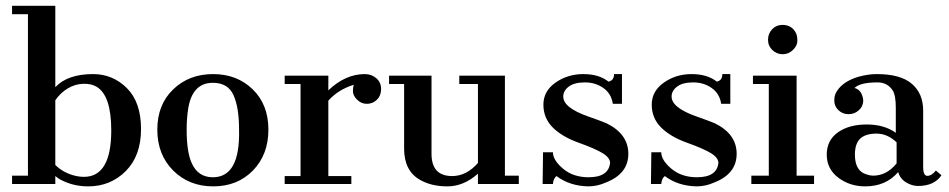

<svg xmlns="http://www.w3.org/2000/svg" viewBox="-20 -644 3322 672"><path d="M173.6 -338.9Q216.7 -384.7 305.6 -384.7Q375 -384.7 424.3 -335.4Q473.6 -286.1 473.6 -192.4Q473.6 -98.6 420.1 -45.1Q366.7 8.3 288.9 8.3Q238.9 8.3 197.2 -12.5Q184.7 -18.1 173.6 -27.8V0H22.2V-29.2H77.8V-594.4H22.2V-623.6H173.6ZM273.6 -25Q369.4 -25 369.4 -187.5Q369.4 -309.7 318.1 -340.3Q300 -351.4 271.5 -350.7Q243.1 -350 217.4 -334.7Q191.7 -319.4 173.6 -293.1V-66.7Q202.8 -37.5 247.2 -27.8Q261.1 -25 273.6 -25Z M530.6 -190.3Q530.6 -277.8 586.1 -331.2Q641.7 -384.7 725.7 -384.7Q809.7 -384.7 864.6 -331.2Q919.4 -277.8 919.4 -190.3Q919.4 -102.8 865.3 -47.2Q811.1 8.3 726.4 8.3Q641.7 8.3 586.1 -47.2Q530.6 -102.8 530.6 -190.3ZM725 -23.6Q820.8 -23.6 816.7 -190.3Q816.7 -268.1 797.2 -311.1Q777.8 -354.2 725 -354.2Q650 -354.2 637.5 -255.6Q633.3 -225 633.3 -190.3Q633.3 -111.1 651.4 -72.2Q673.6 -23.6 725 -23.6Z M1129.2 -327.8Q1188.9 -384.7 1256.9 -384.7Q1280.6 -384.7 1297.2 -370.1Q1313.9 -355.6 1313.9 -332.6Q1313.9 -309.7 1299.3 -295.1Q1284.7 -280.6 1263.9 -280.6Q1244.4 -280.6 1229.9 -295.1Q1215.3 -309.7 1215.3 -324.3Q1215.3 -338.9 1218.1 -347.2Q1163.9 -330.6 1129.2 -291.7V-27.8H1209.7V0H976.4V-27.8H1031.9V-350H976.4V-379.2H1129.2Z M1652.8 -36.1Q1602.8 8.3 1545.8 8.3Q1488.9 8.3 1448.6 -15.3Q1394.4 -47.2 1394.4 -123.6V-350H1341.7V-379.2H1490.3V-105.6Q1490.3 -27.8 1562.5 -27.8Q1612.5 -27.8 1652.8 -73.6V-350H1587.5V-379.2H1747.2V-29.2H1795.8V0H1652.8Z M2040.3 -23.6Q2109.7 -23.6 2115.3 -73.6Q2115.3 -91.7 2089.6 -107.6Q2063.9 -123.6 2005.6 -144.4Q1947.2 -165.3 1914.6 -197.9Q1881.9 -230.6 1881.9 -277.8Q1881.9 -325 1924.3 -354.9Q1966.7 -384.7 2021.5 -384.7Q2076.4 -384.7 2109.7 -358.3Q2129.2 -362.5 2129.2 -384.7H2156.9V-280.6H2125Q2119.4 -316.7 2091.7 -336.1Q2063.9 -355.6 2027.1 -355.6Q1990.3 -355.6 1970.8 -341Q1951.4 -326.4 1951.4 -306.2Q1951.4 -286.1 1973.6 -268.8Q1995.8 -251.4 2037.5 -236.8Q2079.2 -222.2 2102.8 -212.5Q2179.2 -175 2179.2 -105.6Q2179.2 -36.1 2101.4 -5.6Q2070.8 8.3 2038.9 8.3Q1973.6 6.9 1927.8 -27.8Q1916.7 -19.4 1915.3 0H1879.2L1880.6 -111.1H1915.3Q1915.3 -83.3 1950.7 -53.5Q1986.1 -23.6 2040.3 -23.6Z M2419.4 -23.6Q2488.9 -23.6 2494.4 -73.6Q2494.4 -91.7 2468.8 -107.6Q2443.1 -123.6 2384.7 -144.4Q2326.4 -165.3 2293.8 -197.9Q2261.1 -230.6 2261.1 -277.8Q2261.1 -325 2303.5 -354.9Q2345.8 -384.7 2400.7 -384.7Q2455.6 -384.7 2488.9 -358.3Q2508.3 -362.5 2508.3 -384.7H2536.1V-280.6H2504.2Q2498.6 -316.7 2470.8 -336.1Q2443.1 -355.6 2406.2 -355.6Q2369.4 -355.6 2350 -341Q2330.6 -326.4 2330.6 -306.2Q2330.6 -286.1 2352.8 -268.8Q2375 -251.4 2416.7 -236.8Q2458.3 -222.2 2481.9 -212.5Q2558.3 -175 2558.3 -105.6Q2558.3 -36.1 2480.6 -5.6Q2450 8.3 2418.1 8.3Q2352.8 6.9 2306.9 -27.8Q2295.8 -19.4 2294.4 0H2258.3L2259.7 -111.1H2294.4Q2294.4 -83.3 2329.9 -53.5Q2365.3 -23.6 2419.4 -23.6Z M2718.1 -556.9Q2752.8 -556.9 2766.7 -526.4Q2770.8 -516.7 2770.8 -500.7Q2770.8 -484.7 2755.6 -469.4Q2740.3 -454.2 2719.4 -454.2Q2698.6 -454.2 2683.3 -468.8Q2668.1 -483.3 2668.1 -504.9Q2668.1 -526.4 2682.6 -541.7Q2697.2 -556.9 2718.1 -556.9ZM2609.7 -29.2H2670.8V-350H2615.3V-379.2H2768.1V-29.2H2829.2V0H2609.7Z M2970.8 -336.1Q2997.2 -329.2 3001.4 -293.1Q3001.4 -272.2 2986.1 -258.3Q2970.8 -244.4 2950 -244.4Q2929.2 -244.4 2914.6 -258.3Q2900 -272.2 2900 -291.7Q2900 -311.1 2908.3 -323.6Q2929.2 -358.3 2983.3 -375Q3018.1 -384.7 3048.6 -384.7Q3131.9 -384.7 3171.5 -350.7Q3211.1 -316.7 3211.1 -256.9V-59.7Q3211.1 -27.8 3226.4 -28.5Q3241.7 -29.2 3255.6 -47.2L3275 -30.6Q3250 6.9 3193.1 6.9Q3172.2 6.9 3151.4 -5.6Q3130.6 -18.1 3123.6 -41.7Q3080.6 8.3 3008.3 8.3Q2954.2 8.3 2913.9 -22.2Q2873.6 -52.8 2873.6 -102.8Q2873.6 -152.8 2912.5 -180.6Q2951.4 -208.3 3013.2 -208.3Q3075 -208.3 3115.3 -179.2V-266.7Q3115.3 -311.1 3104.2 -327.8Q3086.1 -355.6 3051.4 -355.6Q2990.3 -355.6 2970.8 -336.1ZM3036.1 -29.2Q3083.3 -29.2 3118.1 -72.2V-145.8Q3086.1 -176.4 3047.9 -176.4Q3009.7 -176.4 2991 -159Q2972.2 -141.7 2972.2 -102.8Q2972.2 -44.4 3013.9 -33.3Q3025 -29.2 3036.1 -29.2Z"/></svg>

Font: Sree Krushnadevaraya
Style: Regular
Weight: 400
Designer: Purushoth Kumar Guthula
Foundry: Andhrapradesh Society for Knowledge Networks
Version: Version 1.0.5; ttfautohint (v1.2.42-39fb)